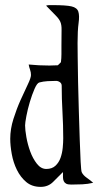

<svg xmlns="http://www.w3.org/2000/svg" viewBox="-20 -714 404 750"><path d="M160 -692Q166 -694 172.5 -694Q179 -694 186 -694Q238 -694 259.5 -689Q281 -684 286 -668.5Q291 -653 287 -624Q283 -595 283 -546Q283 -531 283.5 -489.5Q284 -448 285 -393.5Q286 -339 288 -279Q290 -219 291.5 -168Q293 -117 295 -82Q297 -47 299 -42Q304 -30 319 -19.5Q334 -9 344 0Q323 5 301.5 6Q280 7 258 7Q245 7 238.5 3.5Q232 0 229 -6.5Q226 -13 226 -22Q226 -31 226 -42Q207 -23 187.5 -3.5Q168 16 139 16Q105 16 82.5 -3Q60 -22 46 -50.5Q32 -79 26 -112Q20 -145 20 -172Q20 -210 32.5 -249.5Q45 -289 60.5 -323.5Q76 -358 88.5 -384Q101 -410 101 -421Q101 -432 97.5 -441.5Q94 -451 92 -462Q112 -460 132.5 -459Q153 -458 173 -458L206 -459L218 -471Q220 -487 220 -502.5Q220 -518 220 -535Q220 -577 220.5 -596.5Q221 -616 216 -628Q211 -640 198.5 -652.5Q186 -665 160 -692ZM199 -398Q183 -398 166 -397Q149 -396 134 -392Q125 -390 115 -367Q105 -344 96.5 -315.5Q88 -287 83 -260.5Q78 -234 78 -224Q78 -207 83 -178.5Q88 -150 98 -122.5Q108 -95 124 -74.5Q140 -54 161 -54Q183 -54 196.5 -66.5Q210 -79 216.5 -97.5Q223 -116 225 -136.5Q227 -157 227 -174Q227 -225 224 -276.5Q221 -328 221 -379Q221 -388 214 -393Q207 -398 199 -398Z"/></svg>

Font: Germanica
Style: Regular
Weight: 400
Designer: Peter Wiegel
Foundry: Peter Wiegel